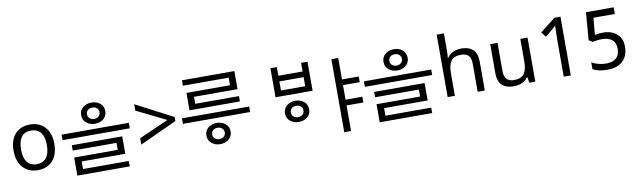

<svg xmlns="http://www.w3.org/2000/svg" viewBox="-49 -1431 7639 2300"><g transform="rotate(-10 3770.5 -280.5)"><path d="M551 -269Q551 -180 520.5 -117.5Q490 -55 434 -22.5Q378 10 301 10Q230 10 174.5 -22.5Q119 -55 87 -117.5Q55 -180 55 -269Q55 -402 122 -474Q189 -546 304 -546Q377 -546 432.5 -513.5Q488 -481 519.5 -419.5Q551 -358 551 -269ZM146 -269Q146 -206 162.5 -159.5Q179 -113 214 -88Q249 -63 303 -63Q357 -63 392 -88Q427 -113 443.5 -159.5Q460 -206 460 -269Q460 -333 443 -378Q426 -423 391.5 -447.5Q357 -472 302 -472Q220 -472 183 -418Q146 -364 146 -269Z M1073 -677Q1136 -677 1178 -641.5Q1220 -606 1220 -548Q1220 -490 1178 -454.5Q1136 -419 1073 -419Q1011 -419 968.5 -454.5Q926 -490 926 -548Q926 -606 968.5 -641.5Q1011 -677 1073 -677ZM1073 -616Q1040 -616 1018.5 -597Q997 -578 997 -548Q997 -517 1018.5 -497.5Q1040 -478 1073 -478Q1106 -478 1128 -497.5Q1150 -517 1150 -548Q1150 -578 1128 -597Q1106 -616 1073 -616ZM655 -360H1473V-293H655ZM754 -214H1367V-2H837V112H756V-64H1286V-149H754ZM756 90H1394V156H756Z M1575 -155 1934 -313 1575 -490V-568L2026 -333V-284L1575 -77Z M2509 82Q2446 82 2404 46.5Q2362 11 2362 -47Q2362 -105 2404 -140.5Q2446 -176 2509 -176Q2571 -176 2613.5 -140.5Q2656 -105 2656 -47Q2656 11 2613.5 46.5Q2571 82 2509 82ZM2509 21Q2542 21 2563.5 2Q2585 -17 2585 -47Q2585 -78 2563.5 -97.5Q2542 -117 2509 -117Q2476 -117 2454 -97.5Q2432 -78 2432 -47Q2432 -17 2454 2Q2476 21 2509 21ZM2927 -235H2109V-302H2927ZM2828 -381H2215V-593H2745V-707H2826V-531H2296V-446H2828ZM2826 -685H2188V-751H2826Z M3482 -274Q3545 -274 3587 -238.5Q3629 -203 3629 -145Q3629 -87 3587 -51.5Q3545 -16 3482 -16Q3420 -16 3377.5 -51.5Q3335 -87 3335 -144Q3335 -203 3377.5 -238.5Q3420 -274 3482 -274ZM3482 -213Q3449 -213 3427.5 -194Q3406 -175 3406 -144Q3406 -113 3427.5 -94Q3449 -75 3482 -75Q3516 -75 3537.5 -94Q3559 -113 3559 -144Q3559 -175 3537.5 -194Q3516 -213 3482 -213ZM3257 -709H3335V-604H3630V-709H3708V-356H3257ZM3335 -535V-425H3630V-535Z M4053 -428H4282V-359H4053ZM4053 -182H4282V-112H4053ZM3995 -689H4078V199H3995Z M4751 -677Q4814 -677 4856 -641.5Q4898 -606 4898 -548Q4898 -490 4856 -454.5Q4814 -419 4751 -419Q4689 -419 4646.5 -454.5Q4604 -490 4604 -548Q4604 -606 4646.5 -641.5Q4689 -677 4751 -677ZM4751 -616Q4718 -616 4696.5 -597Q4675 -578 4675 -548Q4675 -517 4696.5 -497.5Q4718 -478 4751 -478Q4784 -478 4806 -497.5Q4828 -517 4828 -548Q4828 -578 4806 -597Q4784 -616 4751 -616ZM4333 -360H5151V-293H4333ZM4432 -214H5045V-2H4515V112H4434V-64H4964V-149H4432ZM4434 90H5072V156H4434Z M5376 -537Q5376 -518 5374.5 -498Q5373 -478 5371 -462H5377Q5394 -490 5420 -508Q5446 -526 5478 -535.5Q5510 -545 5544 -545Q5609 -545 5652.5 -524.5Q5696 -504 5718 -461Q5740 -418 5740 -349V0H5653V-343Q5653 -408 5624 -440Q5595 -472 5533 -472Q5443 -472 5409.5 -421.5Q5376 -371 5376 -277V0H5288V-760H5376Z M6354 -536V0H6282L6269 -71H6265Q6248 -43 6221 -25Q6194 -7 6162 1.5Q6130 10 6095 10Q6031 10 5987.5 -10.5Q5944 -31 5922 -74Q5900 -117 5900 -185V-536H5989V-191Q5989 -127 6018 -95Q6047 -63 6108 -63Q6197 -63 6231.5 -113Q6266 -163 6266 -257V-536Z M6700 0V-446Q6700 -474 6701 -506.5Q6702 -539 6703 -569.5Q6704 -600 6704 -622Q6688 -605 6676.5 -594.5Q6665 -584 6645 -567L6573 -508L6526 -568L6713 -714H6786V0Z M7228 10Q7178 10 7132 0.5Q7086 -9 7054 -29V-113Q7076 -98 7106.5 -87.5Q7137 -77 7170 -71.5Q7203 -66 7230 -66Q7307 -66 7350.5 -103Q7394 -140 7394 -219Q7394 -290 7351 -326.5Q7308 -363 7226 -363Q7200 -363 7166.5 -358.5Q7133 -354 7113 -350L7069 -378L7096 -714H7433V-633H7173L7154 -428Q7170 -432 7197.5 -435Q7225 -438 7256 -438Q7321 -438 7372.5 -414.5Q7424 -391 7454.5 -344.5Q7485 -298 7485 -229Q7485 -117 7419 -53.5Q7353 10 7228 10Z"/></g></svg>

Font: hexkorean15
Style: Book
Weight: 400
Designer: Jelle Bosma - Monotype Design Team
Foundry: Monotype Imaging Inc.
Version: Version 2.003